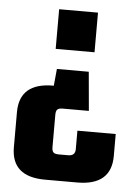

<svg xmlns="http://www.w3.org/2000/svg" viewBox="-49 -534 518 714"><g transform="rotate(5 210.5 -177.0)"><path d="M250 -51H393V31Q393 141 266 141H146Q20 141 20 31V-100Q20 -210 146 -210H148L154 -273H273L286 -128H189Q174 -128 168.5 -122.5Q163 -117 163 -103V18Q163 32 168.5 37.5Q174 43 189 43H224Q250 43 250 18ZM288 -495V-347H143V-495Z"/></g></svg>

Font: Teko SemiBold
Style: Regular
Weight: 600
Designer: Manushi Parikh, Jonny Pinhorn
Foundry: Indian Type Foundry
Version: Version 1.106;PS 1.0;hotconv 1.0.78;makeotf.lib2.5.61930; tt